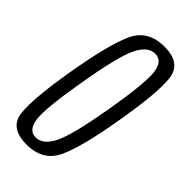

<svg xmlns="http://www.w3.org/2000/svg" viewBox="-199 -649 699 699"><g transform="rotate(45 150.0 -300.0)"><path d="M96.5 4Q10 4 2.5 -65Q-5 -134 23.5 -299.5Q52 -466 83.8 -534.8Q115.5 -603.5 200 -603.5Q286.5 -603.5 294 -534.2Q301.5 -465 273 -299.5Q245 -133 213 -64.5Q181 4 96.5 4ZM102 -38Q139.5 -38 164.8 -89.2Q190 -140.5 217.5 -299.5Q244.5 -458 238.5 -509.8Q232.5 -561.5 194.5 -561.5Q157 -561.5 131.8 -510Q106.5 -458.5 79.5 -299.5Q52 -141 58.2 -89.5Q64.5 -38 102 -38Z"/></g></svg>

Font: Anybody Condensed Light
Style: Italic
Weight: 300
Width: 3
Italic angle: -10°
Designer: Tyler Finck
Foundry: Etcetera Type Company
Version: Version 1.010; ttfautohint (v1.8.3) -l 8 -r 50 -G 200 -x 14 